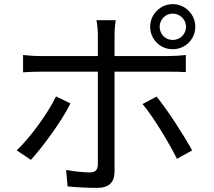

<svg xmlns="http://www.w3.org/2000/svg" viewBox="-20 -869 1040 932"><path d="M755 -739C755 -774 783 -803 818 -803C854 -803 883 -774 883 -739C883 -703 854 -675 818 -675C783 -675 755 -703 755 -739ZM709 -739C709 -678 758 -630 818 -630C879 -630 928 -678 928 -739C928 -799 879 -849 818 -849C758 -849 709 -799 709 -739ZM322 -367 252 -401C213 -320 127 -201 61 -139L130 -93C186 -154 280 -281 322 -367ZM740 -400 672 -364C725 -301 800 -176 839 -98L913 -139C873 -211 793 -336 740 -400ZM92 -602V-518C119 -520 147 -521 177 -521H455V-514C455 -466 455 -125 455 -70C454 -44 443 -32 416 -32C390 -32 344 -36 301 -44L308 36C348 40 408 43 450 43C510 43 536 16 536 -37C536 -108 536 -432 536 -514V-521H801C825 -521 855 -521 882 -519V-602C857 -599 824 -597 800 -597H536V-699C536 -721 539 -757 542 -771H448C452 -756 455 -722 455 -700V-597H177C145 -597 120 -599 92 -602Z"/></svg>

Font: Noto Sans HK
Style: Regular
Weight: 400
Designer: Ryoko NISHIZUKA 西塚涼子 (kana, bopomofo & ideographs); Paul D. Hunt (Latin, Greek & Cyrillic); Sandoll Communications 산돌커뮤니
Foundry: Adobe
Version: Version 2.004;hotconv 1.0.118;makeotfexe 2.5.65603